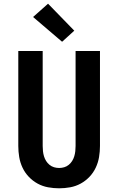

<svg xmlns="http://www.w3.org/2000/svg" viewBox="-20 -1011 640 1039"><path d="M300 8Q270 8 240 2.5Q210 -3 183.5 -17.5Q157 -32 136 -54Q115 -76 102 -103.5Q89 -131 84 -161Q79 -191 79 -221V-735H211V-221Q211 -207 212.5 -193Q214 -179 218 -165.5Q222 -152 229.5 -140Q237 -128 248 -119Q259 -110 272.5 -106Q286 -102 300 -102Q314 -102 327.5 -106Q341 -110 352 -119Q363 -128 370.5 -140Q378 -152 382 -165.5Q386 -179 387.5 -193Q389 -207 389 -221V-735H521V-221Q521 -191 516 -161Q511 -131 498 -103.5Q485 -76 464 -54Q443 -32 416.5 -17.5Q390 -3 360 2.5Q330 8 300 8ZM316 -785 159 -919 240 -991 382 -845Z"/></svg>

Font: Iosevka Extrabold Extended
Style: Regular
Weight: 800
Width: 7
Monospace: yes
Designer: Belleve Invis
Foundry: Belleve Invis
Version: Version 32.5.0; ttfautohint (v1.8.4)